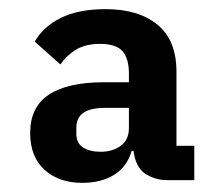

<svg xmlns="http://www.w3.org/2000/svg" viewBox="-20 -724 489 420"><path d="M405 -330H345Q320 -330 298.5 -343.5Q277 -357 272 -394H268Q258 -359 229.5 -341.5Q201 -324 160 -324Q109 -324 77.5 -352.5Q46 -381 46 -433Q46 -490 87 -517Q128 -544 206 -544H262V-563Q262 -596 248 -612Q234 -628 199 -628Q167 -628 146.5 -615.5Q126 -603 112 -583L56 -633Q74 -665 112.5 -684.5Q151 -704 211 -704Q283 -704 324.5 -670Q366 -636 366 -567V-405H405ZM209 -488Q147 -488 147 -445V-431Q147 -411 161.5 -401.5Q176 -392 200 -392Q226 -392 244 -405Q262 -418 262 -444V-488Z"/></svg>

Font: Aneliza ExtraBold
Style: Regular
Weight: 800
Designer: Mike Abbink, Paul van der Laan, Pieter van Rosmalen
Foundry: Bold Monday
Version: Version 3.001;September 8, 2019;FontCreator 11.5.0.2425 64-b